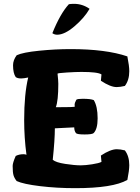

<svg xmlns="http://www.w3.org/2000/svg" viewBox="-20 -968 730 1001"><path d="M46 -103Q46 -119 62 -155Q80 -164 102 -164Q112 -164 118 -161Q106 -250 106 -342Q106 -477 127 -564Q104 -559 90 -559Q72 -559 62 -566Q48 -586 48 -628Q48 -654 67 -680Q99 -695 184 -703.5Q269 -712 348 -712Q532 -712 644 -674Q654 -624 654 -597Q654 -550 631 -520Q606 -514 588 -514Q556 -514 506 -547L509 -580Q490 -593 405 -593Q375 -593 328 -590Q281 -587 280 -584Q284 -548 284 -531Q284 -442 271 -409Q369 -409 370 -412Q369 -415 369 -421Q369 -432 378 -448Q384 -453 411 -453Q453 -453 469 -446Q489 -413 489 -351Q489 -295 468 -274Q460 -267 421 -267Q382 -267 376 -274Q367 -286 367 -304L266 -299Q266 -240 255 -135Q271 -121 320 -113.5Q369 -106 401 -106Q425 -106 460.5 -111.5Q496 -117 509 -124L506 -157Q556 -190 589 -190Q607 -190 631 -184Q654 -154 654 -107Q654 -80 644 -30Q569 13 372 13Q276 13 189 2.5Q102 -8 67 -24Q55 -39 50.5 -54Q46 -69 46 -103ZM253 -795Q294 -897 339 -946Q348 -948 366 -948Q410 -948 447 -922Q420 -875 368.5 -831Q317 -787 278 -787Q264 -787 253 -795Z"/></svg>

Font: Gorditas
Style: Regular
Weight: 400
Designer: Gustavo Dipre (gbrenda1987@gmail.com)
Foundry: Gustavo Dipre (gbrenda1987@gmail.com)
Version: Version 1.001